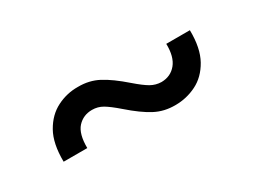

<svg xmlns="http://www.w3.org/2000/svg" viewBox="-29 -559 717 543"><g transform="rotate(-30 329.5 -287.5)"><path d="M82 -215.8Q81.1 -274.9 101.3 -310.8Q121.6 -346.7 154.1 -363Q186.5 -379.4 222.7 -378.9Q259.3 -379.4 289.3 -363.5Q319.3 -347.7 358.4 -313.5Q384.3 -291 400.1 -282Q416 -272.9 434.6 -272.5Q464.8 -272.9 482.9 -294.9Q501 -316.9 500 -359.4H577.1Q578.1 -300.8 557.9 -264.6Q537.6 -228.5 505.1 -212.4Q472.7 -196.3 436.5 -196.3Q399.9 -195.8 369.9 -211.7Q339.8 -227.5 300.8 -261.7Q274.9 -284.2 259 -293.5Q243.2 -302.7 224.6 -302.7Q195.8 -302.7 177.2 -282.5Q158.7 -262.2 159.2 -215.8Z"/></g></svg>

Font: Inter
Style: Regular
Weight: 400
Designer: Rasmus Andersson
Foundry: rsms
Version: Version 4.000;git-8c9346024